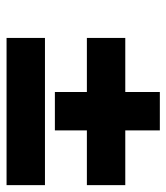

<svg xmlns="http://www.w3.org/2000/svg" viewBox="20 -558 519 600"><g transform="rotate(90 280.0 -258.5)"><path d="M268 -270C268 -270 268 -170 268 -170C268 -170 388 -170 388 -170C388 -170 388 -270 388 -270C388 -270 559 -270 559 -270C559 -270 559 -390 559 -390C559 -390 388 -390 388 -390C388 -390 388 -498 388 -498C388 -498 268 -498 268 -498C268 -498 268 -390 268 -390C268 -390 99 -390 99 -390C99 -390 99 -270 99 -270C99 -270 268 -270 268 -270ZM99 -19C99 -19 559 -19 559 -19C559 -19 559 -139 559 -139C559 -139 99 -139 99 -139C99 -139 99 -19 99 -19Z"/></g></svg>

Font: My Font
Style: Bold Italic
Weight: 500
Version: Version 0.001